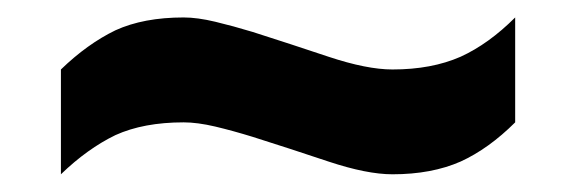

<svg xmlns="http://www.w3.org/2000/svg" viewBox="-20 -480 660 220"><path d="M49.8 -400.4Q80.1 -429.7 112.3 -445.3Q144.5 -460 190.4 -460Q206.1 -460 226.6 -455.1Q247.1 -450.2 269.5 -443.4Q312.5 -429.7 356.4 -415Q400.4 -400.4 429.7 -400.4Q474.6 -400.4 507.8 -415Q540 -429.7 570.3 -460Q570.3 -419.9 570.3 -339.8Q540 -309.6 507.8 -294.9Q474.6 -280.3 429.7 -280.3Q400.4 -280.3 356.4 -294.9Q312.5 -309.6 269.5 -323.2Q247.1 -330.1 226.6 -335Q206.1 -339.8 190.4 -339.8Q144.5 -339.8 112.3 -325.2Q80.1 -309.6 49.8 -280.3Q49.8 -320.3 49.8 -400.4Z"/></svg>

Font: Alibu-Mazigh Belqasem 1
Style: Bold
Weight: 400
Designer: Mazigh Mubarik Belqasem
Version: Version 1.0